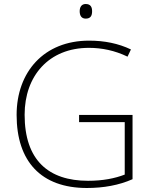

<svg xmlns="http://www.w3.org/2000/svg" viewBox="-20 -929 762 959"><path d="M408 -909C387 -909 378 -893 378 -873C378 -851 387 -836 408 -836C433 -836 440 -851 440 -873C440 -893 433 -909 408 -909ZM375 -355V-319H603V-57C554 -38 494 -26 420 -26C222 -26 103 -129 103 -356C103 -550 224 -690 424 -690C488 -690 553 -677 617 -646L634 -682C571 -712 502 -726 425 -726C199 -726 63 -569 63 -355C63 -123 185 10 414 10C497 10 575 -4 642 -34V-355Z"/></svg>

Font: Noto Sans Tamil ExtraLight
Style: Regular
Weight: 200
Designer: Jelle Bosma - Monotype Design Team
Foundry: Monotype Imaging Inc.
Version: Version 2.004